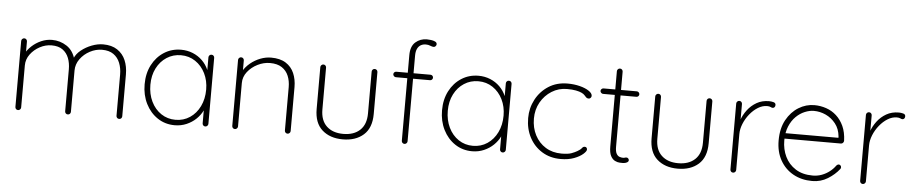

<svg xmlns="http://www.w3.org/2000/svg" viewBox="-42 -1027 6327 1330"><g transform="rotate(5 3121.0 -362.5)"><path d="M296 -505Q352 -505 398.5 -474.5Q445 -444 462 -379L449 -370L454 -389Q467 -422 499.5 -448Q532 -474 572.5 -489.5Q613 -505 651 -505Q711 -505 750 -479Q789 -453 807.5 -409.5Q826 -366 826 -311V-20Q826 -12 820.5 -6Q815 0 806 0Q797 0 791.5 -6Q786 -12 786 -20V-307Q786 -351 771.5 -387.5Q757 -424 726.5 -445.5Q696 -467 647 -467Q604 -467 563 -445.5Q522 -424 495.5 -387.5Q469 -351 469 -307V-20Q469 -12 463.5 -6Q458 0 449 0Q440 0 434.5 -6Q429 -12 429 -20V-312Q429 -355 415.5 -390Q402 -425 373 -446Q344 -467 296 -467Q254 -467 214.5 -446Q175 -425 149 -390Q123 -355 123 -312V-20Q123 -12 117 -6Q111 0 103 0Q94 0 88.5 -6Q83 -12 83 -20V-479Q83 -487 89 -493Q95 -499 103 -499Q112 -499 117.5 -493Q123 -487 123 -479V-370L93 -319Q93 -354 110 -387Q127 -420 155.5 -446.5Q184 -473 220.5 -489Q257 -505 296 -505Z M1405 -499Q1414 -499 1419.5 -493Q1425 -487 1425 -479V-20Q1425 -12 1419 -6Q1413 0 1405 0Q1396 0 1390.5 -6Q1385 -12 1385 -20V-162L1401 -175Q1401 -143 1385 -110Q1369 -77 1341 -50Q1313 -23 1275 -6.5Q1237 10 1193 10Q1126 10 1073.5 -25Q1021 -60 991 -120Q961 -180 961 -255Q961 -331 991.5 -389.5Q1022 -448 1074.5 -481.5Q1127 -515 1193 -515Q1236 -515 1274 -499.5Q1312 -484 1340.5 -456Q1369 -428 1385 -390.5Q1401 -353 1401 -309L1385 -334V-479Q1385 -487 1390.5 -493Q1396 -499 1405 -499ZM1195 -28Q1251 -28 1295 -57.5Q1339 -87 1364 -138.5Q1389 -190 1389 -255Q1389 -317 1364 -367.5Q1339 -418 1295 -447.5Q1251 -477 1195 -477Q1140 -477 1096 -448.5Q1052 -420 1026.5 -370Q1001 -320 1001 -255Q1001 -190 1026 -138.5Q1051 -87 1095 -57.5Q1139 -28 1195 -28Z M1818 -515Q1881 -515 1920.5 -490Q1960 -465 1978.5 -422Q1997 -379 1997 -326V-20Q1997 -12 1991 -6Q1985 0 1977 0Q1968 0 1962.5 -6Q1957 -12 1957 -20V-322Q1957 -365 1942.5 -400Q1928 -435 1896.5 -456Q1865 -477 1814 -477Q1770 -477 1728 -456Q1686 -435 1658.5 -400Q1631 -365 1631 -322V-20Q1631 -12 1625 -6Q1619 0 1611 0Q1602 0 1596.5 -6Q1591 -12 1591 -20V-479Q1591 -487 1597 -493Q1603 -499 1611 -499Q1620 -499 1625.5 -493Q1631 -487 1631 -479V-381L1606 -333Q1606 -369 1625 -402Q1644 -435 1675 -460.5Q1706 -486 1743.5 -500.5Q1781 -515 1818 -515Z M2540 -499Q2549 -499 2554.5 -493Q2560 -487 2560 -479V-188Q2560 -91 2505.5 -42.5Q2451 6 2361 6Q2272 6 2217.5 -42.5Q2163 -91 2163 -188V-479Q2163 -487 2169 -493Q2175 -499 2183 -499Q2192 -499 2197.5 -493Q2203 -487 2203 -479V-188Q2203 -112 2245.5 -72Q2288 -32 2361 -32Q2435 -32 2477.5 -72Q2520 -112 2520 -188V-479Q2520 -487 2525.5 -493Q2531 -499 2540 -499Z M2882 -735Q2894 -735 2910.5 -733Q2927 -731 2939.5 -725Q2952 -719 2952 -707Q2952 -700 2946.5 -693.5Q2941 -687 2933 -687Q2923 -687 2909 -693Q2895 -699 2878 -699Q2858 -699 2842.5 -690Q2827 -681 2818.5 -662.5Q2810 -644 2810 -615V-20Q2810 -12 2804 -6Q2798 0 2790 0Q2781 0 2775.5 -6Q2770 -12 2770 -20V-615Q2770 -677 2803 -706Q2836 -735 2882 -735ZM2928 -493Q2936 -493 2941.5 -487.5Q2947 -482 2947 -474Q2947 -466 2941.5 -460.5Q2936 -455 2928 -455H2690Q2683 -455 2677 -461Q2671 -467 2671 -474Q2671 -483 2677 -488Q2683 -493 2690 -493Z M3473 -499Q3482 -499 3487.5 -493Q3493 -487 3493 -479V-20Q3493 -12 3487 -6Q3481 0 3473 0Q3464 0 3458.5 -6Q3453 -12 3453 -20V-162L3469 -175Q3469 -143 3453 -110Q3437 -77 3409 -50Q3381 -23 3343 -6.5Q3305 10 3261 10Q3194 10 3141.5 -25Q3089 -60 3059 -120Q3029 -180 3029 -255Q3029 -331 3059.5 -389.5Q3090 -448 3142.5 -481.5Q3195 -515 3261 -515Q3304 -515 3342 -499.5Q3380 -484 3408.5 -456Q3437 -428 3453 -390.5Q3469 -353 3469 -309L3453 -334V-479Q3453 -487 3458.5 -493Q3464 -499 3473 -499ZM3263 -28Q3319 -28 3363 -57.5Q3407 -87 3432 -138.5Q3457 -190 3457 -255Q3457 -317 3432 -367.5Q3407 -418 3363 -447.5Q3319 -477 3263 -477Q3208 -477 3164 -448.5Q3120 -420 3094.5 -370Q3069 -320 3069 -255Q3069 -190 3094 -138.5Q3119 -87 3163 -57.5Q3207 -28 3263 -28Z M3880 -515Q3925 -515 3964.5 -505Q4004 -495 4028.5 -478.5Q4053 -462 4053 -444Q4053 -437 4047.5 -430.5Q4042 -424 4034 -424Q4023 -424 4016.5 -430Q4010 -436 4003 -444.5Q3996 -453 3981 -460Q3967 -467 3941.5 -472Q3916 -477 3879 -477Q3821 -477 3773 -447Q3725 -417 3696.5 -366.5Q3668 -316 3668 -253Q3668 -189 3694.5 -138Q3721 -87 3768.5 -57.5Q3816 -28 3879 -28Q3924 -28 3947.5 -36.5Q3971 -45 3988 -55Q4009 -67 4017 -78Q4025 -89 4036 -89Q4044 -89 4048.5 -84Q4053 -79 4053 -71Q4053 -59 4031 -39.5Q4009 -20 3969.5 -5Q3930 10 3876 10Q3803 10 3747 -24.5Q3691 -59 3659.5 -118.5Q3628 -178 3628 -253Q3628 -323 3659.5 -382.5Q3691 -442 3747.5 -478.5Q3804 -515 3880 -515Z M4130 -503H4362Q4370 -503 4375.5 -497Q4381 -491 4381 -484Q4381 -476 4375.5 -470.5Q4370 -465 4362 -465H4130Q4123 -465 4117 -471Q4111 -477 4111 -484Q4111 -492 4117 -497.5Q4123 -503 4130 -503ZM4232 -650Q4241 -650 4246.5 -644Q4252 -638 4252 -630V-109Q4252 -76 4260.5 -60.5Q4269 -45 4282 -40.5Q4295 -36 4307 -36Q4314 -36 4319 -38Q4324 -40 4331 -40Q4338 -40 4343 -34.5Q4348 -29 4348 -22Q4348 -13 4336.5 -6.5Q4325 0 4308 0Q4302 0 4286.5 -0.5Q4271 -1 4253.5 -9.5Q4236 -18 4224 -40.5Q4212 -63 4212 -107V-630Q4212 -638 4218 -644Q4224 -650 4232 -650Z M4869 -499Q4878 -499 4883.5 -493Q4889 -487 4889 -479V-188Q4889 -91 4834.5 -42.5Q4780 6 4690 6Q4601 6 4546.5 -42.5Q4492 -91 4492 -188V-479Q4492 -487 4498 -493Q4504 -499 4512 -499Q4521 -499 4526.5 -493Q4532 -487 4532 -479V-188Q4532 -112 4574.5 -72Q4617 -32 4690 -32Q4764 -32 4806.5 -72Q4849 -112 4849 -188V-479Q4849 -487 4854.5 -493Q4860 -499 4869 -499Z M5075 0Q5066 0 5060.5 -6Q5055 -12 5055 -20V-479Q5055 -487 5061 -493Q5067 -499 5075 -499Q5084 -499 5089.5 -493Q5095 -487 5095 -479V-310L5078 -284Q5078 -323 5091.5 -363Q5105 -403 5131 -437.5Q5157 -472 5194.5 -493.5Q5232 -515 5281 -515Q5295 -515 5311 -511Q5327 -507 5327 -492Q5327 -483 5322 -477Q5317 -471 5309 -471Q5303 -471 5294.5 -475.5Q5286 -480 5270 -480Q5238 -480 5207 -461Q5176 -442 5150.5 -410.5Q5125 -379 5110 -342Q5095 -305 5095 -270V-20Q5095 -12 5089 -6Q5083 0 5075 0Z M5626 10Q5551 10 5493.5 -22Q5436 -54 5403 -112.5Q5370 -171 5370 -250Q5370 -334 5402.5 -393Q5435 -452 5486.5 -483.5Q5538 -515 5596 -515Q5638 -515 5678 -501.5Q5718 -488 5749.5 -459.5Q5781 -431 5800.5 -388.5Q5820 -346 5822 -287Q5822 -279 5816 -272.5Q5810 -266 5802 -266H5394L5388 -304H5791L5781 -295V-313Q5776 -366 5747.5 -402Q5719 -438 5679 -456.5Q5639 -475 5596 -475Q5566 -475 5533 -461.5Q5500 -448 5472 -420.5Q5444 -393 5426.5 -351Q5409 -309 5409 -253Q5409 -192 5433.5 -141Q5458 -90 5506.5 -59Q5555 -28 5626 -28Q5660 -28 5690 -39.5Q5720 -51 5744 -70Q5768 -89 5783 -111Q5791 -120 5800 -120Q5807 -120 5812 -114.5Q5817 -109 5817 -102Q5817 -95 5813 -90Q5782 -50 5733.5 -20Q5685 10 5626 10Z M5977 0Q5968 0 5962.5 -6Q5957 -12 5957 -20V-479Q5957 -487 5963 -493Q5969 -499 5977 -499Q5986 -499 5991.5 -493Q5997 -487 5997 -479V-310L5980 -284Q5980 -323 5993.5 -363Q6007 -403 6033 -437.5Q6059 -472 6096.5 -493.5Q6134 -515 6183 -515Q6197 -515 6213 -511Q6229 -507 6229 -492Q6229 -483 6224 -477Q6219 -471 6211 -471Q6205 -471 6196.5 -475.5Q6188 -480 6172 -480Q6140 -480 6109 -461Q6078 -442 6052.5 -410.5Q6027 -379 6012 -342Q5997 -305 5997 -270V-20Q5997 -12 5991 -6Q5985 0 5977 0Z"/></g></svg>

Font: Quicksand Light Light
Style: Regular
Weight: 300
Version: Version 3.006